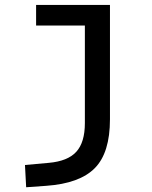

<svg xmlns="http://www.w3.org/2000/svg" viewBox="-20 -538 626 792"><path d="M87.9 234.4 83 142.6 180.7 133.8Q259.3 127 294.7 88.1Q330.1 49.3 330.1 -30.3V-432.6H128.9V-517.6H433.6V-45.9Q433.6 92.3 371.1 155.5Q308.6 218.8 170.9 228.5Z"/></svg>

Font: CaskaydiaCove NFP
Style: Regular
Weight: 400
Designer: Aaron Bell
Foundry: Saja Typeworks
Version: Version 2111.001; VTT 6.35;Nerd Fonts 3.1.1